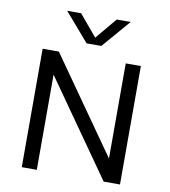

<svg xmlns="http://www.w3.org/2000/svg" viewBox="-88 -876 839 950"><g transform="rotate(10 332.0 -400.5)"><path d="M85.5 0V-595H167L519.5 -93.5H503V-595H579V0H497L144.5 -501.5H161V0ZM295 -659 172.5 -801H242.5L340.5 -684H323.5L421.5 -801H491.5L369 -659Z"/></g></svg>

Font: Encode Sans SC Condensed Thin
Style: Regular
Weight: 400
Version: Version 3.002